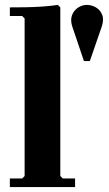

<svg xmlns="http://www.w3.org/2000/svg" viewBox="-20 -760 443 780"><path d="M20 0V-35H70L80 -45V-685L70 -695H20V-730Q46 -730 82 -730.5Q118 -731 153.5 -733.5Q189 -736 215 -740L225 -730V-45L235 -35H285V0ZM333 -740Q352 -740 369.5 -730Q387 -720 395 -700Q403 -680 393 -651L345 -512H321L274 -651Q265 -678 272.5 -698Q280 -718 297 -729Q314 -740 333 -740Z"/></svg>

Font: Brygada 1918
Style: Bold
Weight: 700
Designer: Mateusz Machalski | Borys Kosmynka | Przemek Hoffer
Foundry: NIEPODLEGLA 2018
Version: Version 3.006